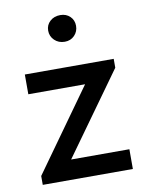

<svg xmlns="http://www.w3.org/2000/svg" viewBox="-77 -711 585 766"><g transform="rotate(-10 215.5 -327.5)"><path d="M34 -36 270 -366H40V-446H400V-410L163 -80H399V0H34ZM220 -547Q195 -547 178.5 -563Q162 -579 162 -602Q162 -625 178.5 -640Q195 -655 220 -655Q244 -655 259.5 -640Q275 -625 275 -602Q275 -579 259.5 -563Q244 -547 220 -547Z"/></g></svg>

Font: Tilda Sans Medium
Style: Regular
Weight: 500
Designer: ParaType Ltd
Foundry: ParaType Ltd
Version: Version 1.009